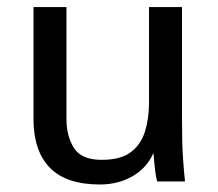

<svg xmlns="http://www.w3.org/2000/svg" viewBox="-20 -500 600 529"><path d="M255.4 8.3Q162.6 8.3 117.4 -37.8Q72.3 -84 72.3 -171.9V-480.5H163.1V-171.4Q163.1 -125.5 183.6 -92.5Q204.1 -59.6 260.3 -59.6Q312 -59.6 340.1 -80.6Q368.2 -101.6 379.4 -137.5Q390.6 -173.3 390.6 -218.3V-480.5H481.4V-175.8Q481.4 -105.5 484.1 -65.9Q486.8 -26.4 489.7 0H413.1Q410.2 -9.8 407.7 -28.1Q405.3 -46.4 402.8 -78.6Q384.3 -36.6 344.7 -14.2Q305.2 8.3 255.4 8.3Z"/></svg>

Font: Shanti
Style: Regular
Weight: 400
Designer: Vernon Adams
Foundry: Vernon Adams
Version: Version 1.100; ttfautohint (v1.8.4)